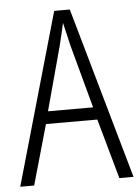

<svg xmlns="http://www.w3.org/2000/svg" viewBox="-52 -756 576 797"><g transform="rotate(-5 236.0 -357.5)"><path d="M413 0 343 -250H129L58 0H0L204 -715H269L472 0ZM258 -568Q253 -591 247 -615.5Q241 -640 236 -662Q231 -639 225.5 -615.5Q220 -592 214 -568L142 -302H330Z"/></g></svg>

Font: Noto Sans Devanagari UI Condensed Light
Style: Regular
Weight: 300
Width: 3
Designer: Jelle Bosma - Monotype Design Team
Foundry: Monotype Imaging Inc.
Version: Version 2.004; ttfautohint (v1.8.4.7-5d5b)